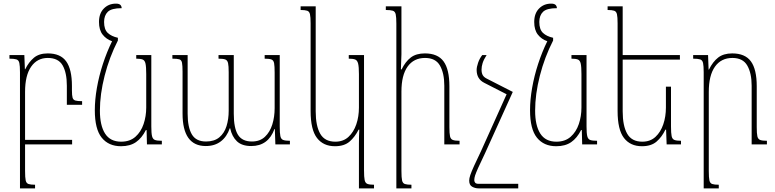

<svg xmlns="http://www.w3.org/2000/svg" viewBox="-20 -795 4267 1057"><path d="M118 146Q118 183 121.5 198.5Q125 214 137 218Q149 222 173 222V242H90V-397Q90 -432 86.5 -448Q83 -464 70.5 -468Q58 -472 32 -472V-492H114L117 -414H119Q138 -453 166.5 -477Q195 -501 243 -501Q313 -501 344.5 -457Q376 -413 376 -322V-297Q376 -270 379.5 -257.5Q383 -245 395 -241.5Q407 -238 432 -238V-218H348V-323Q348 -395 324.5 -435.5Q301 -476 243 -476Q185 -476 151.5 -428Q118 -380 118 -289V-25H377V0H118Z M646 10Q578 10 540 -37Q502 -84 502 -188Q502 -246 513.5 -311.5Q525 -377 546.5 -443Q568 -509 597 -568Q565 -579 545 -604.5Q525 -630 525 -674Q525 -721 551.5 -748Q578 -775 618 -775Q634 -775 641.5 -769Q649 -763 650 -750Q594 -750 573.5 -730Q553 -710 553 -674Q553 -633 573 -614Q593 -595 629 -587V-572Q582 -480 556 -378Q530 -276 530 -186Q530 -104 558.5 -59.5Q587 -15 647 -15Q695 -15 725.5 -42Q756 -69 770.5 -112Q785 -155 785 -203V-387Q785 -427 781 -445Q777 -463 765 -467.5Q753 -472 730 -472V-492H813V-99Q813 -62 817 -45.5Q821 -29 833 -24.5Q845 -20 871 -20V0H789L787 -79H783Q761 -35 728.5 -12.5Q696 10 646 10Z M1437 -492H1520V-98Q1520 -62 1523.5 -45.5Q1527 -29 1539 -24.5Q1551 -20 1576 -20V0H1496L1493 -85H1491Q1457 9 1363 9Q1312 9 1284.5 -17Q1257 -43 1247 -89H1245Q1229 -42 1195.5 -16.5Q1162 9 1113 9Q985 9 985 -170V-400Q985 -434 982 -449.5Q979 -465 967 -468.5Q955 -472 929 -472V-492H1013V-169Q1013 -95 1036 -55.5Q1059 -16 1114 -16Q1160 -16 1187.5 -39Q1215 -62 1227 -100.5Q1239 -139 1239 -185V-397Q1239 -432 1235.5 -447.5Q1232 -463 1220.5 -467.5Q1209 -472 1183 -472V-492H1267V-169Q1267 -90 1290 -53Q1313 -16 1367 -16Q1411 -16 1438.5 -42Q1466 -68 1479 -109.5Q1492 -151 1492 -200V-395Q1492 -431 1489 -447Q1486 -463 1474.5 -467.5Q1463 -472 1437 -472Z M1956 242V-6Q1956 -24 1956.5 -44Q1957 -64 1958 -81H1954Q1934 -41 1904.5 -15.5Q1875 10 1824 10Q1760 10 1725 -35.5Q1690 -81 1690 -184V-667Q1690 -701 1686.5 -716.5Q1683 -732 1671 -736Q1659 -740 1635 -740V-760H1718V-182Q1718 -102 1743 -58.5Q1768 -15 1826 -15Q1870 -15 1898.5 -41.5Q1927 -68 1941.5 -110.5Q1956 -153 1956 -203V-387Q1956 -427 1951.5 -445Q1947 -463 1935 -467.5Q1923 -472 1900 -472V-492H1984V143Q1984 180 1987.5 196.5Q1991 213 2003 217.5Q2015 222 2039 222V242Z M2510 -20V0H2426V-323Q2426 -392 2402 -434Q2378 -476 2320 -476Q2258 -476 2224 -428.5Q2190 -381 2190 -291V146Q2190 183 2193.5 198.5Q2197 214 2209 218Q2221 222 2245 222V242H2162V-665Q2162 -700 2158.5 -716Q2155 -732 2142.5 -736Q2130 -740 2104 -740V-760H2190V-496Q2190 -475 2188.5 -454.5Q2187 -434 2187 -413H2191Q2212 -456 2241.5 -478.5Q2271 -501 2319 -501Q2390 -501 2422 -457Q2454 -413 2454 -320V-95Q2454 -60 2457.5 -44.5Q2461 -29 2473 -24.5Q2485 -20 2510 -20Z M2659 -492Q2643 -467 2637 -448Q2631 -429 2631 -412Q2631 -393 2637.5 -381.5Q2644 -370 2660 -362L2803 -289L2651 47Q2625 101 2612.5 129Q2600 157 2595.5 171Q2591 185 2591 197Q2591 205 2596 211Q2601 217 2615 217H2833V242H2614Q2596 242 2579.5 233Q2563 224 2563 199Q2563 187 2569 169Q2575 151 2589.5 119Q2604 87 2629 35L2769 -276L2646 -339Q2604 -360 2604 -410Q2604 -426 2612 -449.5Q2620 -473 2635 -492Z M3042 10Q2974 10 2936 -37Q2898 -84 2898 -188Q2898 -246 2909.5 -311.5Q2921 -377 2942.5 -443Q2964 -509 2993 -568Q2961 -579 2941 -604.5Q2921 -630 2921 -674Q2921 -721 2947.5 -748Q2974 -775 3014 -775Q3030 -775 3037.5 -769Q3045 -763 3046 -750Q2990 -750 2969.5 -730Q2949 -710 2949 -674Q2949 -633 2969 -614Q2989 -595 3025 -587V-572Q2978 -480 2952 -378Q2926 -276 2926 -186Q2926 -104 2954.5 -59.5Q2983 -15 3043 -15Q3091 -15 3121.5 -42Q3152 -69 3166.5 -112Q3181 -155 3181 -203V-387Q3181 -427 3177 -445Q3173 -463 3161 -467.5Q3149 -472 3126 -472V-492H3209V-99Q3209 -62 3213 -45.5Q3217 -29 3229 -24.5Q3241 -20 3267 -20V0H3185L3183 -79H3179Q3157 -35 3124.5 -12.5Q3092 10 3042 10Z M3674 -318V-99Q3674 -62 3677.5 -45.5Q3681 -29 3693 -24.5Q3705 -20 3729 -20V0H3650L3647 -81H3643Q3624 -41 3594.5 -15.5Q3565 10 3514 10Q3450 10 3415 -35.5Q3380 -81 3380 -184V-667Q3380 -701 3376.5 -716.5Q3373 -732 3361 -736Q3349 -740 3325 -740V-760H3408V-492H3723V-467H3408V-182Q3408 -102 3433 -58.5Q3458 -15 3516 -15Q3560 -15 3588.5 -41.5Q3617 -68 3631.5 -110.5Q3646 -153 3646 -203V-318Z M4202 -20V0H4118V-323Q4118 -392 4094 -434Q4070 -476 4012 -476Q3950 -476 3916 -428Q3882 -380 3882 -289V146Q3882 183 3885.5 198.5Q3889 214 3901 218Q3913 222 3937 222V242H3854V-397Q3854 -432 3850.5 -448Q3847 -464 3834.5 -468Q3822 -472 3796 -472V-492H3878L3881 -412H3883Q3904 -455 3933.5 -478Q3963 -501 4011 -501Q4082 -501 4114 -457Q4146 -413 4146 -320V-95Q4146 -60 4149.5 -44.5Q4153 -29 4165 -24.5Q4177 -20 4202 -20Z"/></svg>

Font: Noto Serif Armenian Condensed Thin
Style: Regular
Weight: 100
Width: 3
Designer: Monotype Design Team
Foundry: Monotype Imaging Inc.
Version: Version 2.008; ttfautohint (v1.8.4.7-5d5b)